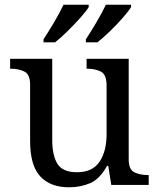

<svg xmlns="http://www.w3.org/2000/svg" viewBox="-20 -786 675 816"><path d="M273 10Q194 10 151 -36.5Q108 -83 108 -186V-426Q108 -470 83.5 -482Q59 -494 26 -494H23V-536H202V-191Q202 -126 224 -90Q246 -54 307 -54Q373 -54 403 -98.5Q433 -143 433 -216V-422Q433 -469 409 -481.5Q385 -494 351 -494H348V-536H527V-109Q527 -65 551.5 -53.5Q576 -42 609 -42H612V0H453L440 -81H435Q404 -25 363 -7.5Q322 10 273 10ZM345 -619Q366 -651 390 -691.5Q414 -732 430 -766H537V-756Q527 -739 501.5 -710Q476 -681 446.5 -652.5Q417 -624 394 -606H345ZM165 -619Q186 -651 210 -691.5Q234 -732 250 -766H357V-756Q347 -739 321 -710Q295 -681 266 -652.5Q237 -624 214 -606H165Z"/></svg>

Font: Noto Serif Dogra
Style: Regular
Weight: 400
Designer: Ek Type
Foundry: Ek Type
Version: Version 1.005